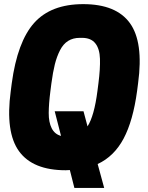

<svg xmlns="http://www.w3.org/2000/svg" viewBox="-20 -814 720 934"><path d="M384.8 -793.9Q544.9 -793.9 611.8 -701.7Q678.7 -609.4 651.9 -410.2L647 -372.1Q627.4 -226.6 581.3 -139.9Q535.2 -53.2 455.1 -16.1L486.8 100.1H341.8L319.8 13.2Q316.4 13.2 309.8 13.7Q303.2 14.2 299.8 14.2Q139.6 14.2 72.5 -78.4Q5.4 -170.9 32.2 -370.1L37.1 -408.2Q64.5 -611.3 146.2 -702.6Q228 -793.9 384.8 -793.9ZM386.2 -272.9 405.8 -199.2Q438.5 -250 454.1 -372.1L459 -410.2Q467.8 -479 466.3 -527.8Q464.8 -576.7 443.6 -603.3Q422.4 -629.9 378.9 -629.9H368.2Q335.4 -629.9 311.5 -615Q287.6 -600.1 272 -569.6Q256.3 -539.1 246.8 -501Q237.3 -462.9 230 -408.2L225.1 -370.1Q217.3 -309.6 217 -264.4Q216.8 -219.2 231.4 -190.2Q246.1 -161.1 276.9 -152.8L246.1 -272.9Z"/></svg>

Font: Cooper Hewitt
Style: Heavy Italic
Weight: 714
Designer: Village Type and Design LLC
Foundry: Cooper Hewitt Smithsonian Design Museum
Version: 1.000